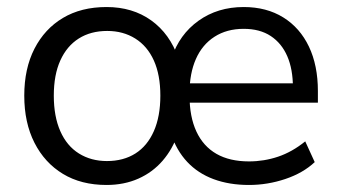

<svg xmlns="http://www.w3.org/2000/svg" viewBox="-20 -517 969 546"><path d="M283 9Q211 9 159 -22.5Q107 -54 78 -111Q49 -168 49 -245Q49 -322 78 -378.5Q107 -435 159 -466Q211 -497 283 -497Q357 -497 410 -459Q463 -421 487 -352H468Q490 -419 544.5 -458Q599 -497 673 -497Q738 -497 785.5 -467.5Q833 -438 858.5 -384.5Q884 -331 884 -258V-225H498V-280H829L813 -268Q813 -320 797 -357Q781 -394 750 -414.5Q719 -435 673 -435Q625 -435 590 -412.5Q555 -390 537 -349Q519 -308 519 -253V-245Q519 -185 538.5 -143Q558 -101 595.5 -79.5Q633 -58 688 -58Q731 -58 771 -71.5Q811 -85 848 -115L875 -56Q842 -25 791.5 -8Q741 9 688 9Q632 9 587.5 -7.5Q543 -24 512.5 -56.5Q482 -89 466 -137H486Q471 -93 442.5 -60Q414 -27 373.5 -9Q333 9 283 9ZM284 -59Q331 -59 365 -80.5Q399 -102 417.5 -144Q436 -186 436 -245Q436 -304 417.5 -345Q399 -386 364.5 -407.5Q330 -429 285 -429Q238 -429 204 -407.5Q170 -386 151.5 -345Q133 -304 133 -245Q133 -186 151.5 -144Q170 -102 204.5 -80.5Q239 -59 284 -59Z"/></svg>

Font: Nunito Sans 11pt
Style: Regular
Weight: 400
Version: Version 3.101;gftools[0.9.27]